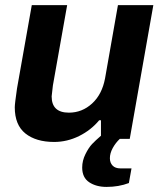

<svg xmlns="http://www.w3.org/2000/svg" viewBox="-20 -546 641 755"><path d="M192.9 12.2Q121.6 12.2 79.8 -21.2Q38.1 -54.7 38.1 -124Q38.1 -137.7 46.9 -198.2L105 -525.9H244.1L188 -210L183.1 -167Q183.1 -103 251 -103Q302.7 -103 342 -138.9Q381.3 -174.8 393.1 -237.8L443.8 -525.9H583L490.2 0H451.2Q434.6 15.6 423.3 36.1Q412.1 56.6 412.1 76.2Q412.1 93.8 422.6 105Q433.1 116.2 454.1 116.2H497.1L486.8 173.8Q446.8 189 398.9 189Q358.4 189 330.8 170.7Q303.2 152.3 303.2 112.8Q303.2 85.9 315.9 60.3Q328.6 34.7 342 20.5Q355.5 6.3 377 -12.2V-73.2H370.1Q338.4 -34.7 291.3 -11.2Q244.1 12.2 192.9 12.2Z"/></svg>

Font: Archivo
Style: Bold Italic
Weight: 700
Italic angle: -10°
Designer: Hector Gatti
Foundry: Omnibus-Type
Version: Version 2.001